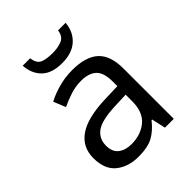

<svg xmlns="http://www.w3.org/2000/svg" viewBox="-211 -857 984 984"><g transform="rotate(-45 280.5 -365.0)"><path d="M288 -545Q386 -545 433 -502Q480 -459 480 -365V0H416L399 -76H395Q360 -32 321.5 -11Q283 10 215 10Q142 10 94 -28.5Q46 -67 46 -149Q46 -229 109 -272.5Q172 -316 303 -320L394 -323V-355Q394 -422 365 -448Q336 -474 283 -474Q241 -474 203 -461.5Q165 -449 132 -433L105 -499Q140 -518 188 -531.5Q236 -545 288 -545ZM314 -259Q214 -255 175.5 -227Q137 -199 137 -148Q137 -103 164.5 -82Q192 -61 235 -61Q303 -61 348 -98.5Q393 -136 393 -214V-262ZM436 -740Q431 -680 390.5 -643Q350 -606 278 -606Q204 -606 166.5 -642.5Q129 -679 125 -740H179Q184 -699 209 -688Q234 -677 280 -677Q319 -677 347.5 -689Q376 -701 381 -740Z"/></g></svg>

Font: Noto Sans Hanunoo
Style: Regular
Weight: 400
Designer: Monotype Design Team
Foundry: Monotype Imaging Inc.
Version: Version 2.003; ttfautohint (v1.8.4.7-5d5b)